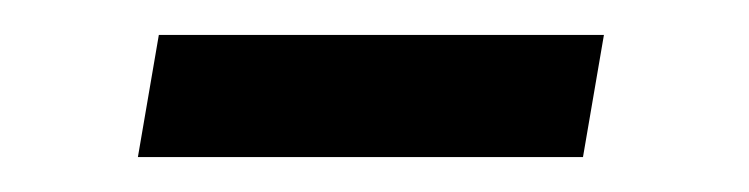

<svg xmlns="http://www.w3.org/2000/svg" viewBox="-20 -320 429 110"><path d="M59 -230 71 -300H326L314 -230Z"/></svg>

Font: Philosopher
Style: Italic
Weight: 400
Italic angle: -10°
Designer: Jovanny Lemonad
Foundry: Jovanny Lemonad
Version: Version 2.000